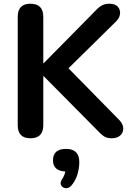

<svg xmlns="http://www.w3.org/2000/svg" viewBox="-20 -733 712 1029"><path d="M143 8Q75 8 75 -62V-643Q75 -713 143 -713Q212 -713 212 -643V-394H214L495 -679Q511 -696 527.5 -704.5Q544 -713 566 -713Q597 -713 611 -697.5Q625 -682 623.5 -660.5Q622 -639 605 -621L347 -367L619 -90Q640 -68 640.5 -45.5Q641 -23 625 -7.5Q609 8 579 8Q554 8 538 -2Q522 -12 503 -33L214 -325H212V-62Q212 8 143 8ZM363 261Q349 277 332 275.5Q315 274 307.5 260Q300 246 314 225Q326 207 330 186Q264 183 264 126Q264 65 334 65Q405 65 405 136Q405 168 395 201.5Q385 235 363 261Z"/></svg>

Font: Chiron GoRound TC SB
Style: Regular
Weight: 500
Designer: Ryoko NISHIZUKA 西塚涼子 (kana, bopomofo & ideographs); Paul D. Hunt (Latin, Greek & Cyrillic); Sandoll Communications 산돌커뮤니
Foundry: Adobe
Version: Version 1.000;hotconv 1.1.1;makeotfexe 2.6.0